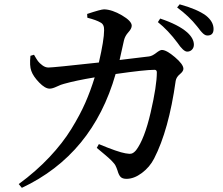

<svg xmlns="http://www.w3.org/2000/svg" viewBox="-20 -819 1040 896"><path d="M538.1 -539.1 675.8 -555.7Q690.4 -557.6 708.5 -571.8Q726.6 -585.9 735.4 -585.9Q756.8 -585.9 796.4 -552.2Q835.9 -518.6 835.9 -498Q835.9 -486.3 819.3 -472.7Q802.7 -459 799.8 -441.4Q767.6 -211.9 699.2 -79.1Q678.7 -39.1 642.1 -11.7Q605.5 15.6 570.3 15.6Q551.8 15.6 543 6.8Q534.2 -2 528.3 -23.4Q526.4 -30.3 523.4 -36.6Q520.5 -43 518.1 -47.9Q515.6 -52.7 509.3 -59.6Q502.9 -66.4 499 -70.8Q495.1 -75.2 485.4 -83.5Q475.6 -91.8 470.7 -96.2Q465.8 -100.6 452.1 -111.8Q438.5 -123 431.6 -128.9L441.4 -146.5Q530.3 -109.4 565.4 -103.5Q585 -99.6 594.7 -102.5Q604.5 -105.5 615.2 -118.2Q654.3 -169.9 683.1 -294.4Q711.9 -418.9 711.9 -481.4Q711.9 -493.2 701.2 -493.2Q656.2 -493.2 519.5 -473.6Q412.1 -97.7 82 57.6L67.4 40Q148.4 -19.5 210.4 -85.4Q272.5 -151.4 313 -217.3Q353.5 -283.2 377.9 -338.9Q402.3 -394.5 421.9 -458Q334 -443.4 278.3 -427.7Q265.6 -424.8 245.1 -415Q224.6 -405.3 211.9 -405.3Q190.4 -405.3 162.6 -434.1Q134.8 -462.9 126 -488.3Q117.2 -511.7 122.1 -558.6L138.7 -563.5Q150.4 -543 157.2 -533.7Q164.1 -524.4 177.7 -514.2Q191.4 -503.9 206.1 -503.9Q228.5 -503.9 441.4 -527.3Q465.8 -632.8 465.8 -677.7Q466.8 -705.1 449.2 -713.9Q429.7 -725.6 387.7 -736.3L386.7 -753.9Q451.2 -775.4 465.8 -775.4Q502.9 -774.4 548.8 -747.6Q594.7 -720.7 594.7 -699.2Q594.7 -685.5 579.1 -668.5Q563.5 -651.4 558.6 -630.9Q544.9 -567.4 538.1 -539.1ZM716.8 -715.8 727.5 -732.4Q812.5 -704.1 853.5 -668Q884.8 -639.6 884.8 -610.4Q884.8 -596.7 876 -587.4Q867.2 -578.1 853.5 -578.1Q835.9 -578.1 807.6 -620.1Q764.6 -677.7 716.8 -715.8ZM806.6 -784.2 818.4 -798.8Q900.4 -776.4 941.4 -746.1Q976.6 -717.8 976.6 -683.6Q976.6 -653.3 948.2 -653.3Q944.3 -653.3 940.9 -654.3Q937.5 -655.3 934.1 -657.7Q930.7 -660.2 928.2 -662.1Q925.8 -664.1 921.4 -668.9Q917 -673.8 914.6 -676.8Q912.1 -679.7 907.2 -686.5Q902.3 -693.4 899.4 -696.3Q862.3 -743.2 806.6 -784.2Z"/></svg>

Font: GenYoMin TW TTF SemiBold
Style: Regular
Weight: 600
Version: Version 1.300